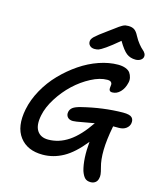

<svg xmlns="http://www.w3.org/2000/svg" viewBox="-152 -1084 1073 1294"><g transform="rotate(15 385.0 -436.5)"><path d="M398.9 -769Q377.4 -769 365 -782Q352.5 -794.9 355 -814Q356.4 -828.1 374.5 -845.7Q392.6 -863.3 456.1 -909.2Q470.7 -919.4 491.2 -934.8Q511.7 -950.2 519.3 -955.6Q526.9 -960.9 538.8 -967.8Q550.8 -974.6 559.6 -976.3Q568.4 -978 580.1 -978Q606.9 -978 622.8 -967Q638.7 -956.1 652.8 -928.2Q667.5 -900.4 685.1 -878.9Q702.6 -857.4 714.1 -848.1Q725.6 -838.9 731.9 -827.6Q738.3 -816.4 735.8 -803.2Q732.9 -789.1 718.3 -780Q703.6 -771 684.1 -771Q647.5 -771 621.3 -791Q595.2 -811 561 -869.1Q506.3 -822.8 472.9 -799.8Q439.5 -776.9 427.2 -772.9Q415 -769 398.9 -769ZM383.8 -262.2Q358.9 -262.2 346.2 -276.9Q333.5 -291.5 337.9 -314Q341.8 -333 358.4 -345.5Q375 -357.9 413.1 -367.2Q558.1 -403.3 696.8 -404.8Q744.1 -404.8 759 -389.6Q773.9 -374.5 769 -348.1Q765.1 -327.1 745.6 -312.5Q726.1 -297.9 694.8 -297.9H655.8L654.8 -293.9Q636.2 -197.8 635 -127.9Q633.8 -58.1 647.9 -8.8Q656.2 21.5 657.7 37.1Q659.2 52.7 655.8 64.9Q652.3 84 638.7 94.5Q625 105 606 105Q580.1 105 565.7 91.1Q551.3 77.1 540 44.9Q517.6 -33.7 528.8 -155.8Q456.5 -65.4 387.9 -27.8Q319.3 9.8 245.1 9.8Q137.7 9.8 84.5 -60.5Q31.2 -130.9 56.2 -255.9Q70.3 -326.2 108.6 -395Q147 -463.9 200.9 -519.5Q254.9 -575.2 318.1 -618.2Q381.3 -661.1 450 -684.6Q518.6 -708 581.1 -708Q611.8 -708 634 -699.5Q656.2 -690.9 666 -676.8Q675.8 -662.6 679.9 -644.5Q684.1 -626.5 679.2 -607.9Q669.9 -566.9 645.5 -542Q621.1 -517.1 590.8 -517.1Q576.2 -517.1 571.3 -524.7Q566.4 -532.2 567.9 -543Q569.3 -553.7 570.1 -564.7Q570.8 -575.7 563.2 -583.3Q555.7 -590.8 537.1 -590.8Q485.8 -590.8 424.8 -558.8Q363.8 -526.9 311.5 -477.8Q259.3 -428.7 219.5 -365.7Q179.7 -302.7 168 -244.1Q153.3 -172.9 177.5 -135.5Q201.7 -98.1 254.9 -98.1Q330.1 -98.1 397.5 -143.3Q464.8 -188.5 530.8 -286.1Q501 -281.7 451.2 -272Q401.4 -262.2 383.8 -262.2Z"/></g></svg>

Font: Shantell Sans Normal
Style: Italic
Weight: 500
Italic angle: -11.31°
Designer: Stephen Nixon, Anya Danilova, Shantell Martin
Foundry: Arrow Type
Version: Version 1.006;[559af2be0]